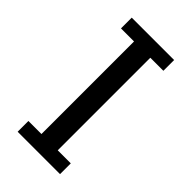

<svg xmlns="http://www.w3.org/2000/svg" viewBox="-217 -766 833 833"><g transform="rotate(45 199.0 -350.0)"><path d="M149 -634H69V-700H329V-634H249V-66H329V0H69V-66H149Z"/></g></svg>

Font: PT Sans Caption
Style: Regular
Weight: 400
Designer: A.Korolkova, O.Umpeleva, V.Yefimov
Foundry: ParaType Ltd
Version: Version 2.004W OFL